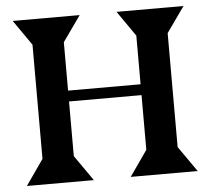

<svg xmlns="http://www.w3.org/2000/svg" viewBox="-50 -739 880 794"><g transform="rotate(-5 390.0 -342.5)"><path d="M739 0H461L535 -106V-333H234V-106L308 0H30L104 -106V-580L31 -685H309L234 -579V-378H535V-580L462 -685H740L665 -579V-106Z"/></g></svg>

Font: Bluu Next Cyrillic
Style: Bold
Weight: 700
Designer: Igor Stepanchenko
Foundry: Igor Stepanchenko
Version: Version 1.000